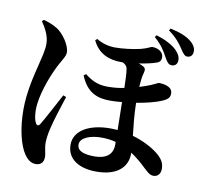

<svg xmlns="http://www.w3.org/2000/svg" viewBox="-95 -955 1191 1126"><g transform="rotate(10 500.0 -392.0)"><path d="M830 -682C844 -657 854 -641 873 -641C891 -640 908 -651 908 -677C908 -696 901 -712 881 -733C855 -760 809 -783 757 -799L748 -787C795 -746 813 -713 830 -682ZM912 -747C928 -723 938 -707 955 -707C976 -707 988 -722 988 -743C989 -760 980 -781 957 -800C928 -824 889 -839 831 -852L823 -840C873 -804 896 -771 912 -747ZM80 -763C99 -736 129 -687 129 -639C129 -593 116 -555 106 -510C91 -448 63 -344 63 -235C63 -120 88 -24 120 23C146 61 169 68 190 68C221 68 236 47 236 19C236 -8 225 -29 225 -66C225 -85 229 -117 237 -151C249 -202 277 -290 297 -350L279 -357C251 -305 194 -197 175 -167C166 -154 156 -155 148 -171C140 -186 135 -214 135 -246C135 -331 179 -443 203 -494C230 -554 256 -581 256 -608C256 -651 211 -714 174 -738C144 -756 117 -766 89 -773ZM629 -141V-123C629 -68 591 -36 522 -36C453 -36 417 -52 417 -89C417 -130 478 -152 542 -152C572 -152 601 -149 629 -141ZM389 -503 376 -493C415 -397 477 -374 554 -374C578 -374 600 -375 625 -378L628 -212C614 -213 599 -214 584 -214C461 -214 371 -165 371 -80C371 10 450 50 546 50C672 50 730 -10 730 -89V-95C760 -75 791 -50 825 -17C843 -1 858 16 881 16C909 16 923 -6 923 -32C923 -68 908 -92 873 -120C839 -147 785 -176 722 -194C716 -249 708 -313 707 -388C760 -397 815 -409 858 -428C891 -442 900 -456 900 -477C900 -524 833 -526 819 -526C815 -526 801 -517 777 -507C758 -499 734 -491 709 -483C711 -515 714 -545 721 -568C726 -587 726 -598 708 -607C701 -611 692 -615 682 -618C721 -624 760 -632 787 -642C802 -647 811 -657 811 -677C811 -708 779 -727 744 -727C735 -727 719 -714 679 -704C631 -693 575 -686 528 -686C489 -686 451 -697 418 -717L407 -708C442 -632 508 -608 578 -608H588C602 -602 614 -592 617 -576C622 -551 623 -504 624 -462C597 -456 565 -452 525 -452C464 -452 427 -473 389 -503Z"/></g></svg>

Font: Noto Serif CJK KR
Style: Bold
Weight: 700
Designer: Ryoko NISHIZUKA 西塚涼子 (kana & ideographs); Frank Grießhammer (Latin, Greek & Cyrillic); Wenlong ZHANG 张文龙 (bopomofo); San
Foundry: Adobe
Version: Version 2.001;hotconv 1.1.0;makeotfexe 2.6.0